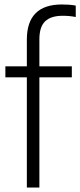

<svg xmlns="http://www.w3.org/2000/svg" viewBox="-20 -838 358 858"><path d="M100 0V-492.5H4V-541.5H100V-661Q100 -818 256.5 -818Q270 -818 286.5 -817Q303 -816 318.5 -813V-762Q303 -765 289.5 -766.2Q276 -767.5 259.5 -767.5Q208 -767.5 182 -743Q156 -718.5 156 -662V-541.5H301V-492.5H156V0Z"/></svg>

Font: Encode Sans Condensed Condensed Light
Style: Regular
Weight: 300
Width: 3
Designer: Multiple Designers
Foundry: Impallari Type
Version: Version 3.000; ttfautohint (v1.8.3) -l 8 -r 50 -G 200 -x 14 